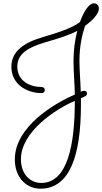

<svg xmlns="http://www.w3.org/2000/svg" viewBox="-20 -803 620 1165"><path d="M496 -646C547 -683 580 -722 580 -750C580 -775 562 -783 550 -783C523 -783 491 -742 465 -669C420 -634 333 -605 247 -580C128 -546 49 -494 49 -398C49 -289 146 -238 234 -238C243 -238 252 -246 252 -256C252 -267 244 -275 234 -275C164 -275 85 -309 85 -400C85 -478 154 -517 257 -547C325 -567 398 -588 449 -616C435 -563 426 -500 426 -434C426 -363 433 -296 434 -229C310 -176 70 -34 70 164C70 283 148 342 225 342C407 342 471 132 471 -165C471 -175 471 -197 471 -207C495 -217 508 -222 508 -236C508 -246 500 -252 491 -252C485 -252 478 -250 470 -246C468 -316 462 -376 462 -436C462 -520 478 -592 496 -646ZM434 -191C434 71 392 307 230 307C167 307 107 258 107 163C107 -5 321 -143 434 -191Z"/></svg>

Font: Sacramento
Style: Regular
Weight: 400
Designer: Astigmatic (AOETI)
Foundry: Astigmatic (AOETI)
Version: Version 1.000